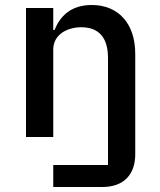

<svg xmlns="http://www.w3.org/2000/svg" viewBox="-20 -548 640 768"><path d="M193 200H389C479 200 521 146 521 69V-332C521 -457 451 -528 347 -528C262 -528 220 -482 198 -428H193V-516H84V0H193V-350C193 -410 249 -439 305 -439C375 -439 412 -398 412 -316V112H193Z"/></svg>

Font: IBM Plex Mono Medm
Style: Regular
Weight: 500
Monospace: yes
Designer: Mike Abbink, Paul van der Laan, Pieter van Rosmalen
Foundry: Bold Monday
Version: Version 2.004